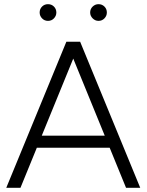

<svg xmlns="http://www.w3.org/2000/svg" viewBox="-20 -900 702 920"><path d="M298 -700H364L652 0H584ZM298 -700H364L78 0H10ZM146 -250H516V-192H146ZM412 -840Q412 -857 424 -868.5Q436 -880 452 -880Q469 -880 480.5 -868.5Q492 -857 492 -840Q492 -824 480.5 -812Q469 -800 452 -800Q436 -800 424 -812Q412 -824 412 -840ZM170 -840Q170 -857 181.5 -868.5Q193 -880 210 -880Q227 -880 238.5 -868.5Q250 -857 250 -840Q250 -824 238.5 -812Q227 -800 210 -800Q193 -800 181.5 -812Q170 -824 170 -840Z"/></svg>

Font: Oak Sans Light
Style: Regular
Weight: 400
Designer: Erik Kennedy, Walven
Foundry: Erik Kennedy, Walven
Version: Version 1.100;Glyphs 3.1.2 (3151)